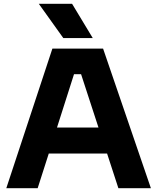

<svg xmlns="http://www.w3.org/2000/svg" viewBox="-20 -984 822 1004"><path d="M254 -730H519L769 0H599L540 -181H235L177 0H13ZM495 -317 404 -596H367L278 -317ZM183 -964H357L465 -785H311Z"/></svg>

Font: Sora-SIA
Style: Bold
Weight: 700
Designer: Jonathan Barnbrook, Julián Moncada
Foundry: Barnbrook Fonts
Version: Version 2.000